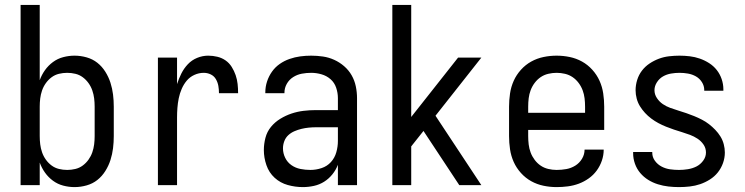

<svg xmlns="http://www.w3.org/2000/svg" viewBox="-20 -755 3040 783"><path d="M284 8Q261 8 238 2Q215 -4 196 -18Q177 -32 163.5 -51Q150 -70 142 -92V0H64V-735H142V-428Q150 -450 163.5 -469Q177 -488 196 -502Q215 -516 238 -522Q261 -528 284 -528Q309 -528 333.5 -521Q358 -514 377 -499Q396 -484 409.5 -462.5Q423 -441 430.5 -417.5Q438 -394 441 -369.5Q444 -345 444 -320V-200Q444 -175 441 -150.5Q438 -126 430.5 -102.5Q423 -79 409.5 -57.5Q396 -36 377 -21Q358 -6 333.5 1Q309 8 284 8ZM254 -62Q271 -62 287.5 -66Q304 -70 317.5 -80Q331 -90 341 -104Q351 -118 356.5 -134Q362 -150 364 -166.5Q366 -183 366 -200V-320Q366 -337 364 -353.5Q362 -370 356.5 -386Q351 -402 341 -416Q331 -430 317.5 -440Q304 -450 287.5 -454Q271 -458 254 -458Q237 -458 220.5 -454Q204 -450 190.5 -440Q177 -430 167 -416Q157 -402 151.5 -386Q146 -370 144 -353.5Q142 -337 142 -320V-200Q142 -183 144 -166.5Q146 -150 151.5 -134Q157 -118 167 -104Q177 -90 190.5 -80Q204 -70 220.5 -66Q237 -62 254 -62Z M624 0V-520H702V-412Q709 -434 719.5 -455Q730 -476 746 -493Q762 -510 784 -519Q806 -528 829 -528Q848 -528 866.5 -523.5Q885 -519 900 -508.5Q915 -498 925 -482Q935 -466 941 -448.5Q947 -431 949 -412.5Q951 -394 951 -375H873Q873 -390 870.5 -404.5Q868 -419 860.5 -432Q853 -445 839.5 -451.5Q826 -458 811 -458Q791 -458 772.5 -449.5Q754 -441 741.5 -426Q729 -411 721 -392.5Q713 -374 709 -354.5Q705 -335 703.5 -315Q702 -295 702 -276V0Z M1215 8Q1184 8 1153.5 -0.5Q1123 -9 1100 -30Q1077 -51 1066.5 -81.5Q1056 -112 1056 -143Q1056 -168 1062.5 -193Q1069 -218 1085 -237.5Q1101 -257 1123 -270.5Q1145 -284 1169 -292Q1193 -300 1218 -303Q1243 -306 1269 -306H1358V-355Q1358 -376 1351 -397Q1344 -418 1328 -432Q1312 -446 1291 -452Q1270 -458 1249 -458Q1230 -458 1211 -454.5Q1192 -451 1175.5 -440.5Q1159 -430 1149.5 -413Q1140 -396 1140 -377V-375H1062V-378Q1062 -401 1069 -422.5Q1076 -444 1089 -462.5Q1102 -481 1120.5 -494Q1139 -507 1160.5 -514.5Q1182 -522 1204 -525Q1226 -528 1249 -528Q1273 -528 1297 -524.5Q1321 -521 1343 -511Q1365 -501 1383.5 -485Q1402 -469 1414 -448Q1426 -427 1431 -403Q1436 -379 1436 -355V0H1358V-83Q1350 -62 1335.5 -44Q1321 -26 1302 -14Q1283 -2 1260.5 3Q1238 8 1215 8ZM1246 -62Q1269 -62 1291.5 -69.5Q1314 -77 1329.5 -94Q1345 -111 1351.5 -134Q1358 -157 1358 -180V-236H1269Q1254 -236 1239 -234.5Q1224 -233 1209.5 -229.5Q1195 -226 1181 -220Q1167 -214 1156 -204Q1145 -194 1139.5 -179.5Q1134 -165 1134 -150Q1134 -130 1143 -111.5Q1152 -93 1168.5 -81.5Q1185 -70 1205 -66Q1225 -62 1246 -62Z M1853 0 1707 -221 1657 -158V0H1580V-735H1657V-278L1848 -520H1943L1756 -283L1943 0Z M2250 8Q2223 8 2196.5 2.5Q2170 -3 2146.5 -16Q2123 -29 2104.5 -49.5Q2086 -70 2075 -94.5Q2064 -119 2060 -146Q2056 -173 2056 -200V-320Q2056 -347 2060 -374Q2064 -401 2075 -425.5Q2086 -450 2104.5 -470.5Q2123 -491 2146.5 -504Q2170 -517 2196.5 -522.5Q2223 -528 2250 -528Q2277 -528 2303.5 -522.5Q2330 -517 2353.5 -504Q2377 -491 2395.5 -470.5Q2414 -450 2425 -425.5Q2436 -401 2440 -374Q2444 -347 2444 -320V-225H2134V-200Q2134 -183 2136 -166Q2138 -149 2144 -133Q2150 -117 2160.5 -103Q2171 -89 2185 -79.5Q2199 -70 2216 -66Q2233 -62 2250 -62Q2270 -62 2289.5 -65.5Q2309 -69 2326 -79.5Q2343 -90 2353.5 -107.5Q2364 -125 2364 -145H2442Q2442 -122 2434.5 -100Q2427 -78 2413.5 -59.5Q2400 -41 2381 -27.5Q2362 -14 2340.5 -6Q2319 2 2296 5Q2273 8 2250 8ZM2366 -295V-320Q2366 -337 2364 -354Q2362 -371 2356 -387Q2350 -403 2339.5 -417Q2329 -431 2315 -440.5Q2301 -450 2284 -454Q2267 -458 2250 -458Q2233 -458 2216 -454Q2199 -450 2185 -440.5Q2171 -431 2160.5 -417Q2150 -403 2144 -387Q2138 -371 2136 -354Q2134 -337 2134 -320V-295Z M2749 8Q2727 8 2705.5 5.5Q2684 3 2663 -3.5Q2642 -10 2623.5 -21.5Q2605 -33 2591 -49.5Q2577 -66 2569.5 -87Q2562 -108 2562 -130V-135H2640V-132Q2640 -114 2651 -99Q2662 -84 2678.5 -75.5Q2695 -67 2713 -64.5Q2731 -62 2749 -62Q2767 -62 2785.5 -65Q2804 -68 2820 -76Q2836 -84 2847.5 -99.5Q2859 -115 2859 -133Q2859 -151 2849 -165.5Q2839 -180 2824.5 -189.5Q2810 -199 2794 -205Q2778 -211 2761.5 -216Q2745 -221 2728.5 -226.5Q2712 -232 2696 -238.5Q2680 -245 2665 -253Q2650 -261 2636 -271.5Q2622 -282 2610.5 -294.5Q2599 -307 2590 -321.5Q2581 -336 2576.5 -353Q2572 -370 2572 -387Q2572 -408 2578.5 -429Q2585 -450 2598 -467Q2611 -484 2629 -496Q2647 -508 2667 -515.5Q2687 -523 2708.5 -525.5Q2730 -528 2751 -528Q2772 -528 2793 -525.5Q2814 -523 2834 -516Q2854 -509 2872 -497.5Q2890 -486 2903 -469.5Q2916 -453 2923 -432.5Q2930 -412 2930 -391V-385H2852V-388Q2852 -405 2842.5 -420Q2833 -435 2818 -443.5Q2803 -452 2785.5 -455Q2768 -458 2751 -458Q2734 -458 2716.5 -455Q2699 -452 2684 -443.5Q2669 -435 2659 -419.5Q2649 -404 2649 -387Q2649 -370 2659 -355Q2669 -340 2683 -330.5Q2697 -321 2713.5 -315Q2730 -309 2746.5 -304Q2763 -299 2779 -293.5Q2795 -288 2811 -281.5Q2827 -275 2842.5 -267Q2858 -259 2871.5 -248.5Q2885 -238 2897 -225.5Q2909 -213 2918 -198.5Q2927 -184 2931.5 -167Q2936 -150 2936 -133Q2936 -111 2928.5 -90Q2921 -69 2907.5 -52Q2894 -35 2875 -23Q2856 -11 2835.5 -4Q2815 3 2793 5.5Q2771 8 2749 8Z"/></svg>

Font: Iosevka MaddieWtf
Style: Regular
Weight: 400
Monospace: yes
Designer: Belleve Invis
Foundry: Belleve Invis
Version: Version 31.3.0; ttfautohint (v1.8.3)